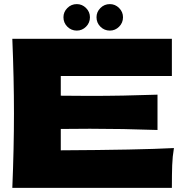

<svg xmlns="http://www.w3.org/2000/svg" viewBox="-20 -915 907 935"><path d="M276 -183Q656 -185 827 -194Q820 -153 818.5 -109.5Q817 -66 817 0H40Q48 -194 48 -363Q48 -532 40 -726H817V-545H276V-449Q324 -448 418 -448Q577 -448 747 -454V-282Q577 -288 418 -288Q324 -288 276 -287ZM289 -831Q289 -857 308 -876Q327 -895 354 -895Q380 -895 399 -876Q418 -857 418 -831Q418 -804 399 -785Q380 -766 354 -766Q327 -766 308 -785Q289 -804 289 -831ZM450 -831Q450 -857 469 -876Q488 -895 515 -895Q541 -895 560 -876Q579 -857 579 -831Q579 -804 560 -785Q541 -766 515 -766Q488 -766 469 -785Q450 -804 450 -831Z"/></svg>

Font: Dela Gothic One
Style: Regular
Weight: 400
Designer: aratakana
Foundry: aratakana
Version: Version 1.004